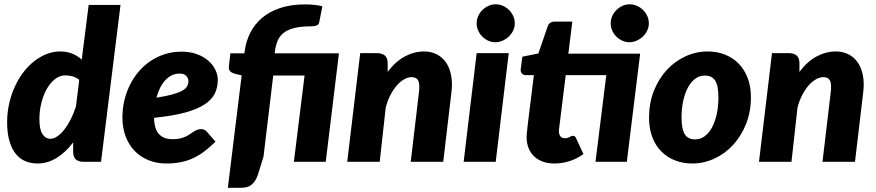

<svg xmlns="http://www.w3.org/2000/svg" viewBox="-20 -772 4180 916"><path d="M358 -391Q343.5 -403 325.8 -407.8Q308 -412.5 292 -412.5Q265 -412.5 242.2 -394.5Q219.5 -376.5 203 -347.2Q186.5 -318 177.2 -280.5Q168 -243 168 -204Q168 -154.5 182.5 -132.2Q197 -110 221 -110Q237 -110 254.2 -122Q271.5 -134 287.8 -155Q304 -176 318.2 -204.2Q332.5 -232.5 342.5 -265ZM555 -748.5 462 0H379Q364.5 0 354.8 -3.8Q345 -7.5 339.2 -14Q333.5 -20.5 331.2 -29.5Q329 -38.5 329 -49V-92.5Q293.5 -45.5 250.5 -18.8Q207.5 8 159 8Q127 8 100.5 -3.2Q74 -14.5 54.8 -38.5Q35.5 -62.5 24.8 -99.8Q14 -137 14 -189Q14 -234 23.5 -276.8Q33 -319.5 50 -357Q67 -394.5 90.5 -425.8Q114 -457 142.2 -479.2Q170.5 -501.5 202 -514Q233.5 -526.5 267 -526.5Q299.5 -526.5 325 -516Q350.5 -505.5 370 -487.5L403 -748.5Z M837 -421Q798.5 -421 769.5 -390.2Q740.5 -359.5 726.5 -306Q774.5 -313.5 804.5 -322Q834.5 -330.5 851 -340.2Q867.5 -350 873.2 -361Q879 -372 879 -385Q879 -398 869 -409.5Q859 -421 837 -421ZM1008 -96Q980.5 -69 954.2 -49.2Q928 -29.5 900.2 -16.8Q872.5 -4 841.2 2Q810 8 773 8Q727 8 688.5 -7.8Q650 -23.5 622.2 -52.2Q594.5 -81 579.2 -121.5Q564 -162 564 -211.5Q564 -253 573.2 -292.5Q582.5 -332 599.8 -366.8Q617 -401.5 642 -430.8Q667 -460 698.2 -481Q729.5 -502 766.8 -513.8Q804 -525.5 846 -525.5Q887.5 -525.5 919.8 -513.5Q952 -501.5 974 -482.2Q996 -463 1007.5 -439Q1019 -415 1019 -391Q1019 -355.5 1005 -326.2Q991 -297 956.2 -274Q921.5 -251 862.8 -235Q804 -219 715 -210Q716 -157 738.2 -132.5Q760.5 -108 804 -108Q824.5 -108 839.5 -111.5Q854.5 -115 865.8 -120.5Q877 -126 886 -132Q895 -138 903.2 -143.5Q911.5 -149 920.5 -152.5Q929.5 -156 941 -156Q948.5 -156 955.5 -152.2Q962.5 -148.5 968 -142.5Z M1290.5 -517.5H1597L1534 0H1382L1433 -411.5H1283.5L1237 -24L1210 63Q1200 91.5 1182 107.8Q1164 124 1130 124H1067L1133 -412.5L1105 -419Q1088.5 -423 1079.2 -430.8Q1070 -438.5 1072 -454.5L1079 -517.5H1146L1147 -525Q1152.5 -572 1172.8 -613.2Q1193 -654.5 1228.5 -685.2Q1264 -716 1315.8 -733.5Q1367.5 -751 1436 -751Q1457 -751 1479.5 -748.8Q1502 -746.5 1518 -742L1503 -666.5Q1500.5 -653.5 1489.5 -650Q1478.5 -646.5 1467 -646.5Q1418 -646.5 1386 -638.8Q1354 -631 1334 -615.8Q1314 -600.5 1304.2 -577Q1294.5 -553.5 1291 -522Z M1829.5 -429Q1867 -479 1911.5 -502.8Q1956 -526.5 2003.5 -526.5Q2035.5 -526.5 2062.2 -513.5Q2089 -500.5 2106.8 -475.5Q2124.5 -450.5 2132 -413.8Q2139.5 -377 2133.5 -329.5L2094.5 0H1939.5L1978.5 -329.5Q1981 -350.5 1980.2 -365Q1979.5 -379.5 1975 -388Q1970.5 -396.5 1962.5 -400.2Q1954.5 -404 1943.5 -404Q1926.5 -404 1908 -393.5Q1889.5 -383 1872.8 -363.8Q1856 -344.5 1842 -317.2Q1828 -290 1820 -257L1791.5 0H1636.5L1698.5 -518.5H1778.5Q1802.5 -518.5 1816 -507.2Q1829.5 -496 1829.5 -470.5Z M2407 -518.5 2345 0H2192L2254 -518.5ZM2436 -660.5Q2436 -642 2428 -625.8Q2420 -609.5 2407 -597.2Q2394 -585 2377.2 -577.8Q2360.5 -570.5 2343 -570.5Q2325.5 -570.5 2309.5 -577.8Q2293.5 -585 2281.2 -597.2Q2269 -609.5 2261.5 -625.8Q2254 -642 2254 -660.5Q2254 -679 2261.5 -695.5Q2269 -712 2281.8 -724.5Q2294.5 -737 2310.5 -744.2Q2326.5 -751.5 2344 -751.5Q2362 -751.5 2378.5 -744.5Q2395 -737.5 2407.8 -725Q2420.5 -712.5 2428.2 -696Q2436 -679.5 2436 -660.5Z M2970.5 0H2821L2872.5 -413.5H2679L2653.5 -208Q2651 -187.5 2649.5 -175.8Q2648 -164 2647.2 -157.8Q2646.5 -151.5 2646.5 -149.2Q2646.5 -147 2646.5 -146.5Q2646.5 -132 2653.2 -122.2Q2660 -112.5 2674.5 -112.5Q2682.5 -112.5 2687.8 -114.2Q2693 -116 2697 -118.2Q2701 -120.5 2704.5 -122.2Q2708 -124 2712.5 -124Q2719.5 -124 2723 -120.8Q2726.5 -117.5 2729.5 -110.5L2763.5 -37Q2732.5 -14.5 2697 -3.2Q2661.5 8 2625.5 8Q2595.5 8 2571.5 -0.2Q2547.5 -8.5 2530.2 -24.2Q2513 -40 2503.2 -62Q2493.5 -84 2492.5 -112Q2492.5 -115.5 2492.5 -120.5Q2492.5 -125.5 2493.2 -134.8Q2494 -144 2495.8 -159.2Q2497.5 -174.5 2500.5 -199.5L2527 -413.5H2488.5Q2477 -413.5 2469.8 -421.2Q2462.5 -429 2464.5 -443.5L2472 -501.5L2548.5 -517L2592.5 -645Q2600 -669 2626.5 -669H2710.5L2691.5 -516H3034ZM3075.5 -660.5Q3075.5 -642 3067.5 -625.8Q3059.5 -609.5 3046.5 -597.2Q3033.5 -585 3016.8 -577.8Q3000 -570.5 2982.5 -570.5Q2965 -570.5 2949 -577.8Q2933 -585 2920.8 -597.2Q2908.5 -609.5 2901 -625.8Q2893.5 -642 2893.5 -660.5Q2893.5 -679 2901 -695.5Q2908.5 -712 2921.2 -724.5Q2934 -737 2950 -744.2Q2966 -751.5 2983.5 -751.5Q3001.5 -751.5 3018 -744.5Q3034.5 -737.5 3047.2 -725Q3060 -712.5 3067.8 -696Q3075.5 -679.5 3075.5 -660.5Z M3296.5 -107Q3322.5 -107 3343 -122.8Q3363.5 -138.5 3377.8 -165.8Q3392 -193 3399.8 -229.2Q3407.5 -265.5 3407.5 -306.5Q3407.5 -363 3392.2 -387.2Q3377 -411.5 3342.5 -411.5Q3316.5 -411.5 3296 -395.8Q3275.5 -380 3261.2 -353Q3247 -326 3239.2 -289.5Q3231.5 -253 3231.5 -212Q3231.5 -156.5 3246.8 -131.8Q3262 -107 3296.5 -107ZM3282.5 8Q3239 8 3201.2 -6.5Q3163.5 -21 3135.8 -48.8Q3108 -76.5 3092.2 -117.2Q3076.5 -158 3076.5 -211Q3076.5 -280 3099.2 -337.8Q3122 -395.5 3160.5 -437.5Q3199 -479.5 3249.8 -503Q3300.5 -526.5 3356.5 -526.5Q3400 -526.5 3437.5 -512Q3475 -497.5 3502.8 -469.8Q3530.5 -442 3546.5 -401.2Q3562.5 -360.5 3562.5 -307.5Q3562.5 -239.5 3539.8 -181.8Q3517 -124 3478.5 -81.8Q3440 -39.5 3389.2 -15.8Q3338.5 8 3282.5 8Z M3794 -429Q3831.5 -479 3876 -502.8Q3920.5 -526.5 3968 -526.5Q4000 -526.5 4026.8 -513.5Q4053.5 -500.5 4071.2 -475.5Q4089 -450.5 4096.5 -413.8Q4104 -377 4098 -329.5L4059 0H3904L3943 -329.5Q3945.5 -350.5 3944.8 -365Q3944 -379.5 3939.5 -388Q3935 -396.5 3927 -400.2Q3919 -404 3908 -404Q3891 -404 3872.5 -393.5Q3854 -383 3837.2 -363.8Q3820.5 -344.5 3806.5 -317.2Q3792.5 -290 3784.5 -257L3756 0H3601L3663 -518.5H3743Q3767 -518.5 3780.5 -507.2Q3794 -496 3794 -470.5Z"/></svg>

Font: Lato ExtraBold
Style: Italic
Weight: 800
Italic angle: -7°
Designer: Lukasz Dziedzic with Adam Twardoch and Botio Nikoltchev
Foundry: tyPoland Lukasz Dziedzic
Version: Version 2.015; 2015-08-06; http://www.latofonts.com/